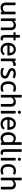

<svg xmlns="http://www.w3.org/2000/svg" viewBox="2882 -3633 760 6564"><g transform="rotate(90 3262.0 -351.0)"><path d="M384.3 -2 382.3 -46.4Q330.6 9.3 234.9 9.3Q152.3 9.3 109.4 -37.6Q66.9 -84.5 66.4 -175.8V-499.5V-502H68.8H154.3H156.7V-499.5V-178.7Q156.7 -67.9 249 -67.9Q347.2 -67.9 379.9 -138.7V-499.5V-502H382.3H468.3H470.7V-499.5V-2V0H468.3H386.2H384.3Z M693.4 -506.3V-504.4L695.8 -446.8Q754.4 -515.6 847.2 -515.6Q1010.3 -515.6 1011.2 -334V-2V0H1009.3H923.3H920.9V-2V-334.5Q920.4 -387.7 896.2 -413.1Q872.1 -438.5 820.8 -438.5Q778.8 -438.5 747.1 -416.5Q715.8 -395 698.2 -359.4V-2V0H695.8H609.9H607.9V-2V-503.9V-506.3H609.9H691.4Z M1265.1 -648.9V-646.5V-502.9H1356.9H1358.9V-500.5V-435.1V-432.6H1356.9H1265.1V-126Q1265.1 -97.2 1277.3 -82.5Q1289.1 -68.4 1318.4 -68.4Q1318.4 -68.4 1318.8 -68.4Q1333 -68.4 1358.9 -73.7L1361.3 -74.7V-71.8V-2V-0.5L1359.9 0Q1325.7 9.3 1293.5 9.3Q1234.9 9.3 1205.1 -25.9Q1175.3 -61 1175.3 -125.5V-432.6H1085.9H1084V-434.6V-500.5V-502.9H1085.9H1175.3V-646.5V-648.9H1177.2H1263.2Z M1786.1 -298.8V-303.2Q1782.2 -367.7 1751 -403.3Q1719.7 -438.5 1665.5 -438.5Q1613.8 -438.5 1578.1 -401.4Q1543.9 -364.3 1535.2 -298.8ZM1869.6 -88.9Q1805.7 9.3 1677.2 9.3Q1572.3 9.3 1506.8 -57.6Q1442.4 -124.5 1441.9 -236.8V-252.9Q1441.9 -328.1 1470.7 -387.2Q1499.5 -446.3 1551.3 -480Q1604 -513.7 1665.5 -513.2Q1766.1 -513.2 1821.8 -448.2Q1876.5 -383.3 1876.5 -262.2V-226.6V-224.1H1874.5H1532.2Q1534.7 -153.3 1575.7 -109.4Q1617.2 -64.9 1682.1 -64.9Q1728 -64.9 1759.3 -83.5Q1790.5 -102.1 1814 -131.8L1815.4 -133.8L1816.9 -132.3L1869.1 -91.8L1871.1 -90.3Z M2228.5 -420.9 2226.1 -421.4Q2206.5 -424.8 2185.1 -424.8Q2184.6 -424.8 2184.1 -424.8Q2101.6 -424.8 2071.8 -355.5V-2V0H2069.3H1983.4H1981.4V-2V-501V-502.9H1983.4H2067.4H2069.3V-501L2070.8 -450.2Q2113.3 -512.2 2188 -512.2H2188.5Q2213.9 -512.2 2227.1 -505.4L2228.5 -504.9V-503.4V-423.8Z M2598.1 -254.9Q2630.4 -235.8 2647.9 -209Q2665.5 -181.6 2665.5 -140.6Q2665.5 -66.9 2612.8 -28.8Q2586.4 -9.8 2549.8 -0.5Q2512.7 9.3 2466.3 8.8Q2414.1 8.8 2376.5 0.5Q2338.9 -8.3 2311.5 -23.4L2310.1 -24.4L2309.1 -24.9V-25.9V-27.3V-102.5V-106.4V-109.9L2312.5 -108.4L2315.9 -106.4Q2344.7 -91.8 2385.3 -79.1Q2425.8 -66.9 2468.3 -66.9Q2526.4 -66.9 2552.2 -85.4Q2577.1 -104 2577.1 -134.8Q2577.1 -151.9 2567.9 -165.5Q2558.1 -179.2 2533.2 -193.4Q2507.3 -208 2458.5 -226.1Q2411.6 -244.6 2377.9 -263.2Q2344.2 -282.2 2326.2 -308.6Q2308.1 -335.4 2308.1 -377.4Q2308.1 -442.4 2358.9 -477.5Q2410.2 -512.2 2496.6 -512.2Q2542.5 -512.2 2581.5 -502.4Q2619.6 -493.2 2653.3 -478L2655.3 -477.1L2657.2 -476.1L2656.7 -474.1L2655.8 -472.2L2628.4 -406.7L2627.4 -404.3L2627 -402.3L2624.5 -403.3L2622.6 -404.3Q2592.8 -417.5 2560.1 -426.3Q2526.4 -435.5 2491.7 -435.5Q2444.8 -435.5 2420.4 -420.4Q2397 -405.8 2397 -380.4Q2397 -360.8 2407.7 -347.7Q2418.9 -334 2444.8 -321.3Q2471.7 -308.1 2519 -291Q2566.4 -273.4 2598.1 -254.9Z M3110.4 -18.1Q3085.4 -4.9 3055.9 2.2Q3026.4 9.3 2983.9 9.3Q2917 9.3 2866.2 -18.1Q2815.9 -45.4 2788.1 -103.5Q2760.3 -161.1 2760.3 -250.5Q2760.3 -343.8 2789.6 -402.3Q2818.8 -460.9 2870.6 -488.8Q2923.3 -516.1 2989.7 -516.1Q3027.3 -516.1 3062 -508.1Q3096.7 -500 3118.7 -488.8L3119.1 -488.3L3121.1 -487.3L3120.1 -485.8V-484.9L3094.7 -416.5L3094.2 -416L3093.8 -414.1L3091.8 -414.6L3090.8 -415Q3069.3 -423.3 3041 -430.7Q3012.7 -438 2987.8 -438Q2850.1 -438 2850.1 -251.5Q2850.1 -161.6 2884.3 -114.7Q2918 -67.9 2983.9 -67.9Q3022.5 -67.9 3052.7 -76.2Q3082.5 -84.5 3107.9 -96.7L3108.9 -97.2L3111.8 -98.6V-95.2V-93.8V-21V-19Z M3314 -710.9ZM3314 -710.9V-446.8Q3372.1 -512.2 3462.9 -512.2Q3462.9 -512.2 3463.4 -512.2Q3627 -512.2 3627 -332V-2V0H3625H3539.1H3536.6V-2V-334.5Q3536.6 -387.2 3511.7 -413.1Q3487.8 -438.5 3437 -438.5Q3436.5 -438.5 3436.5 -438.5H3436Q3394.5 -438.5 3362.8 -416.5Q3331.5 -395 3314 -359.4V-2V0H3311.5H3225.6H3223.6V-2V-710.9Z M3776.9 -669.4Q3790 -684.6 3816.2 -684.6Q3842.3 -684.6 3856 -669.7Q3869.6 -654.8 3869.6 -633.1Q3869.6 -611.3 3856 -596.7Q3842.3 -582 3816.4 -582Q3790.5 -582 3777.1 -596.7Q3763.7 -611.3 3763.7 -633.1Q3763.7 -654.8 3776.9 -669.4ZM3860.8 0H3858.4H3772.9H3770.5V-2V-503.9V-506.3H3772.9H3858.4H3860.8V-503.9V-2Z M4327.1 -298.8V-303.2Q4323.2 -367.7 4292 -403.3Q4260.7 -438.5 4206.5 -438.5Q4154.8 -438.5 4119.1 -401.4Q4085 -364.3 4076.2 -298.8ZM4410.6 -88.9Q4346.7 9.3 4218.3 9.3Q4113.3 9.3 4047.9 -57.6Q3983.4 -124.5 3982.9 -236.8V-252.9Q3982.9 -328.1 4011.7 -387.2Q4040.5 -446.3 4092.3 -480Q4145 -513.7 4206.5 -513.2Q4307.1 -513.2 4362.8 -448.2Q4417.5 -383.3 4417.5 -262.2V-226.6V-224.1H4415.5H4073.2Q4075.7 -153.3 4116.7 -109.4Q4158.2 -64.9 4223.1 -64.9Q4269 -64.9 4300.3 -83.5Q4331.5 -102.1 4355 -131.8L4356.4 -133.8L4357.9 -132.3L4410.2 -91.8L4412.1 -90.3Z M4933.1 -710.9ZM4626 -390.6Q4590.8 -342.3 4590.8 -247.6Q4590.8 -163.1 4626 -115.2Q4661.1 -67.9 4723.6 -67.9Q4804.7 -67.9 4842.3 -139.6V-369.1Q4803.7 -438.5 4724.1 -438.5Q4661.1 -438.5 4626 -390.6ZM4933.1 -710.9V-2V0H4930.7H4851.6H4849.6V-2L4845.7 -50.3Q4828.1 -30.3 4806.2 -17.1Q4784.2 -3.9 4758.3 2.9Q4731.9 9.3 4701.7 9.3Q4611.8 9.3 4556.2 -62.5Q4500.5 -134.3 4500.5 -249V-255.9Q4500.5 -371.6 4555.7 -441.9Q4611.3 -512.2 4702.6 -512.2Q4790 -512.2 4842.3 -456.1V-710.9Z M5170.9 -710.9ZM5081.1 -710.9ZM5170.9 -710.9V-126Q5170.9 -95.2 5183.1 -82.5Q5195.8 -68.4 5224.1 -68.4Q5224.1 -68.4 5224.6 -68.4Q5238.8 -68.4 5264.6 -73.7L5267.1 -74.7V-71.8V-2V-0.5L5265.6 0Q5231.4 9.3 5199.2 9.3Q5140.6 9.3 5110.8 -25.9Q5081.1 -61 5081.1 -125.5V-710.9Z M5384.3 -669.4Q5397.5 -684.6 5423.6 -684.6Q5449.7 -684.6 5463.4 -669.7Q5477.1 -654.8 5477.1 -633.1Q5477.1 -611.3 5463.4 -596.7Q5449.7 -582 5423.8 -582Q5397.9 -582 5384.5 -596.7Q5371.1 -611.3 5371.1 -633.1Q5371.1 -654.8 5384.3 -669.4ZM5468.3 0H5465.8H5380.4H5377.9V-2V-503.9V-506.3H5380.4H5465.8H5468.3V-503.9V-2Z M5940.4 -18.1Q5915.5 -4.9 5886 2.2Q5856.4 9.3 5814 9.3Q5747.1 9.3 5696.3 -18.1Q5646 -45.4 5618.2 -103.5Q5590.3 -161.1 5590.3 -250.5Q5590.3 -343.8 5619.6 -402.3Q5648.9 -460.9 5700.7 -488.8Q5753.4 -516.1 5819.8 -516.1Q5857.4 -516.1 5892.1 -508.1Q5926.8 -500 5948.7 -488.8L5949.2 -488.3L5951.2 -487.3L5950.2 -485.8V-484.9L5924.8 -416.5L5924.3 -416L5923.8 -414.1L5921.9 -414.6L5920.9 -415Q5899.4 -423.3 5871.1 -430.7Q5842.8 -438 5817.9 -438Q5680.2 -438 5680.2 -251.5Q5680.2 -161.6 5714.4 -114.7Q5748 -67.9 5814 -67.9Q5852.5 -67.9 5882.8 -76.2Q5912.6 -84.5 5938 -96.7L5939 -97.2L5941.9 -98.6V-95.2V-93.8V-21V-19Z M6144 -710.9ZM6144 -710.9V-446.8Q6202.1 -512.2 6293 -512.2Q6293 -512.2 6293.5 -512.2Q6457 -512.2 6457 -332V-2V0H6455.1H6369.1H6366.7V-2V-334.5Q6366.7 -387.2 6341.8 -413.1Q6317.9 -438.5 6267.1 -438.5Q6266.6 -438.5 6266.6 -438.5H6266.1Q6224.6 -438.5 6192.9 -416.5Q6161.6 -395 6144 -359.4V-2V0H6141.6H6055.7H6053.7V-2V-710.9Z"/></g></svg>

Font: MAUL
Style: Regular
Weight: 400
Designer: MAUL
Version: Version 1.0; 2020; ttfautohint (v1.8.3)